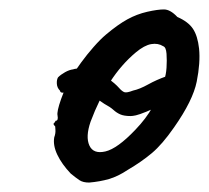

<svg xmlns="http://www.w3.org/2000/svg" viewBox="-20 -399 443 407"><path d="M257 -153Q243 -153 235 -156.5Q227 -160 220.5 -166Q214 -172 201 -179Q193 -184 177.5 -196Q162 -208 151 -208L129 -210Q125 -205 116.5 -203Q108 -201 107 -207Q101 -213 100.5 -221.5Q100 -230 103 -235Q109 -241 118 -246Q127 -251 135 -252Q147 -256 169.5 -251.5Q192 -247 208 -234Q225 -221 232 -213Q239 -205 244 -203.5Q249 -202 262 -207Q276 -210 294 -220Q312 -230 332 -237Q344 -241 353 -232Q362 -223 360 -213Q360 -208 352.5 -199.5Q345 -191 337 -186Q307 -169 291 -162.5Q275 -156 268 -154.5Q261 -153 257 -153ZM169 -12Q156 -12 148.5 -17Q141 -22 130 -31Q111 -51 101.5 -71Q92 -91 95 -108Q98 -116 97.5 -123.5Q97 -131 97 -131Q92 -136 94 -137.5Q96 -139 98 -143Q104 -143 102 -154Q100 -162 109.5 -189Q119 -216 134 -240Q140 -250 152 -266.5Q164 -283 178.5 -299.5Q193 -316 205 -326Q230 -347 250 -358Q270 -369 292 -374Q314 -379 327.5 -379Q341 -379 356 -363Q379 -353 389 -338Q399 -323 402 -296Q405 -266 397 -226Q389 -186 349 -129Q324 -93 302 -74.5Q280 -56 251 -39Q230 -25 211 -19.5Q192 -14 169 -12ZM267 -124Q290 -148 303 -171.5Q316 -195 328 -230Q332 -240 333 -255.5Q334 -271 333 -285Q332 -299 326 -301Q315 -308 300.5 -305.5Q286 -303 268 -288Q237 -262 213.5 -225.5Q190 -189 172 -141Q161 -109 169.5 -90.5Q178 -72 203.5 -78Q229 -84 267 -124Z"/></svg>

Font: Caveat Medium
Style: Regular
Weight: 500
Designer: Pablo Impallari
Foundry: Pablo Impallari
Version: Version 2.000